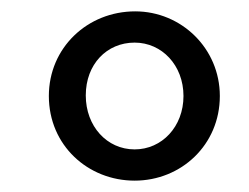

<svg xmlns="http://www.w3.org/2000/svg" viewBox="-20 -694 438 338"><path d="M66 -525C66 -438 135 -376 217 -376C299 -376 367 -439 367 -525C367 -609 299 -674 218 -674C134 -674 66 -610 66 -525ZM131 -526C131 -581 168 -619 217 -619C265 -619 303 -579 303 -525C303 -471 265 -431 217 -431C168 -431 131 -472 131 -526Z"/></svg>

Font: KpRoman
Style: SemiboldItalic
Weight: 600
Italic angle: -11°
Version: Version 0.66